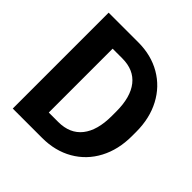

<svg xmlns="http://www.w3.org/2000/svg" viewBox="-190 -874 1025 1025"><g transform="rotate(45 322.5 -362.0)"><path d="M610 -378V-346Q610 -244 568.5 -165.5Q527 -87 451.5 -43.5Q376 0 278 0H56V-724H280Q377 -724 452 -680.5Q527 -637 568.5 -558.5Q610 -480 610 -378ZM207 -121H278Q366 -121 412 -179Q458 -237 458 -346V-379Q458 -488 412.5 -545.5Q367 -603 280 -603H207Z"/></g></svg>

Font: Freesentation 8 ExtraBold
Style: Regular
Weight: 800
Designer: glyphs from Roboto by Christian Robertson / Hangul glyphs from Noto Sans CJK(Source Han Sans) by Jang Soo-young and Kang
Foundry: PT&
Version: Version 2.001